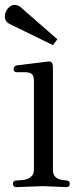

<svg xmlns="http://www.w3.org/2000/svg" viewBox="-33 -763 341 787"><path d="M0 0ZM168 -511Q184 -511 184 -488V-66Q184 -30 224 -25L241 -23Q253 -22 253 -9Q253 4 238 4L143 0L35 4Q20 4 20 -9Q20 -22 32 -23L60 -25Q80 -27 93 -37.5Q106 -48 106 -66V-432Q106 -452 97.5 -459.5Q89 -467 70 -467H36Q23 -467 23 -480Q23 -493 36 -495L166 -511Q167 -511 168 -511ZM6 -665Q-13 -675 -13 -694.5Q-13 -714 -0.5 -728.5Q12 -743 26 -743Q40 -743 51 -734L202 -602L184 -578Z"/></svg>

Font: Lustria
Style: Regular
Weight: 400
Designer: Matthew Desmond
Foundry: Matthew Desmond
Version: Version 001.001; ttfautohint (v1.6)